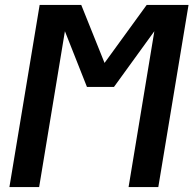

<svg xmlns="http://www.w3.org/2000/svg" viewBox="-20 -755 790 775"><path d="M18 0 140 -735H308L402 -501L572 -735H741L619 0H499L603 -629L440 -404H331L242 -629L138 0Z"/></svg>

Font: Zed Sans Extended
Style: Bold Italic
Weight: 700
Width: 7
Italic angle: -9°
Designer: Belleve Invis
Foundry: Belleve Invis
Version: Version 1.0.0; ttfautohint (v1.8.4)